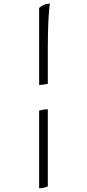

<svg xmlns="http://www.w3.org/2000/svg" viewBox="-20 -820 469 1040"><path d="M192 -360V-777Q200 -785 215.5 -792.5Q231 -800 250 -800Q246 -777 242.5 -714.5Q239 -652 239 -556V-366Q227 -363 214.5 -361.5Q202 -360 192 -360ZM192 200V-221Q203 -224 215.5 -226Q228 -228 239 -228V190Q232 193 220 196.5Q208 200 192 200Z"/></svg>

Font: Texturina Thin
Style: Regular
Weight: 100
Designer: Guillermo Torres Carreño
Foundry: Omnibus-Type
Version: Version 1.002; ttfautohint (v1.8.3)